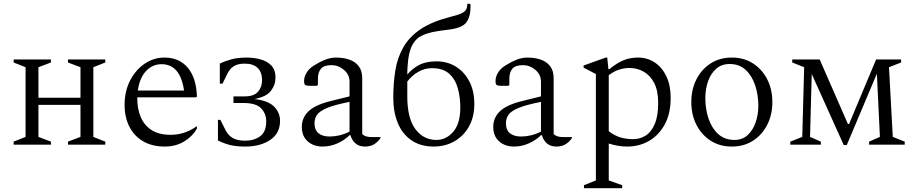

<svg xmlns="http://www.w3.org/2000/svg" viewBox="-20 -764 4843 1014"><path d="M115 -409 52 -434V-450H249V-434L183 -409V-248H405V-409L339 -434V-450H536V-434L473 -409V-41L536 -16V0H339V-16L405 -41V-210H183V-41L249 -16V0H52V-16L115 -41Z M850 10Q783 10 735.5 -18Q688 -46 663 -95.5Q638 -145 638 -210Q638 -282 667 -338.5Q696 -395 744 -427.5Q792 -460 848 -460Q927 -460 972 -406Q1017 -352 1020 -254L1016 -250H705Q705 -246 705 -242Q705 -190 723 -146.5Q741 -103 780 -77.5Q819 -52 881 -52Q955 -52 1017 -96H1020V-85Q998 -45 953.5 -17.5Q909 10 850 10ZM833 -425Q785 -425 751 -388.5Q717 -352 708 -286H952Q932 -425 833 -425Z M1275 -21Q1322 -21 1354 -44.5Q1386 -68 1386 -123Q1386 -164 1359 -192Q1332 -220 1267 -220H1213V-255H1273Q1321 -255 1342.5 -279.5Q1364 -304 1364 -341Q1364 -382 1341 -405Q1318 -428 1271 -428Q1237 -428 1215 -414.5Q1193 -401 1179 -371L1155 -322H1141V-428Q1167 -441 1201.5 -450.5Q1236 -460 1283 -460Q1319 -460 1354 -451Q1389 -442 1412 -419Q1435 -396 1435 -355Q1435 -316 1411 -284.5Q1387 -253 1324 -241Q1395 -233 1427 -201.5Q1459 -170 1459 -126Q1459 -60 1407 -25Q1355 10 1276 10Q1227 10 1195.5 2Q1164 -6 1131 -22V-131H1144L1166 -87Q1181 -53 1206 -37Q1231 -21 1275 -21Z M1683 10Q1636 10 1605 -17.5Q1574 -45 1574 -94Q1574 -143 1610 -177Q1646 -211 1729 -231L1826 -255V-332Q1826 -370 1796.5 -395Q1767 -420 1731 -420Q1691 -420 1675 -401Q1659 -382 1659 -349V-316L1654 -311H1612Q1597 -311 1591.5 -315.5Q1586 -320 1586 -337Q1586 -358 1599 -380Q1612 -402 1638 -418Q1666 -436 1695.5 -448Q1725 -460 1755 -460Q1793 -460 1824 -449.5Q1855 -439 1874 -415Q1893 -391 1893 -351V-56Q1901 -48 1913 -44Q1925 -40 1944 -40H1988L1990 -38V-36Q1980 -19 1959.5 -4.5Q1939 10 1908 10Q1876 10 1857 -7Q1838 -24 1831 -50H1826Q1800 -24 1762.5 -7Q1725 10 1683 10ZM1641 -113Q1641 -78 1662 -60.5Q1683 -43 1721 -43Q1746 -43 1772 -49Q1798 -55 1826 -69V-226Q1745 -210 1705.5 -193Q1666 -176 1653.5 -156.5Q1641 -137 1641 -113Z M2448 -744H2461L2465 -740V-730Q2465 -673 2441.5 -644Q2418 -615 2346 -607Q2293 -601 2264 -594.5Q2235 -588 2219.5 -581Q2204 -574 2191 -566Q2173 -553 2158 -527Q2143 -501 2136 -451Q2134 -434 2132.5 -413.5Q2131 -393 2131 -370Q2155 -400 2192 -420Q2229 -440 2285 -440Q2342 -440 2387 -412.5Q2432 -385 2458.5 -334.5Q2485 -284 2485 -215Q2485 -146 2456.5 -95.5Q2428 -45 2379.5 -17.5Q2331 10 2271 10Q2201 10 2153 -23Q2105 -56 2081 -114Q2057 -172 2057 -247Q2057 -326 2068 -393Q2079 -460 2110.5 -515Q2142 -570 2201.5 -610Q2261 -650 2359 -675Q2396 -684 2415 -692.5Q2434 -701 2441 -712.5Q2448 -724 2448 -744ZM2131 -255Q2131 -140 2173.5 -82.5Q2216 -25 2285 -25Q2336 -25 2373.5 -68Q2411 -111 2411 -197Q2411 -248 2398.5 -295.5Q2386 -343 2353.5 -373.5Q2321 -404 2261 -404Q2222 -404 2188 -384Q2154 -364 2131 -333Z M2694 10Q2647 10 2616 -17.5Q2585 -45 2585 -94Q2585 -143 2621 -177Q2657 -211 2740 -231L2837 -255V-332Q2837 -370 2807.5 -395Q2778 -420 2742 -420Q2702 -420 2686 -401Q2670 -382 2670 -349V-316L2665 -311H2623Q2608 -311 2602.5 -315.5Q2597 -320 2597 -337Q2597 -358 2610 -380Q2623 -402 2649 -418Q2677 -436 2706.5 -448Q2736 -460 2766 -460Q2804 -460 2835 -449.5Q2866 -439 2885 -415Q2904 -391 2904 -351V-56Q2912 -48 2924 -44Q2936 -40 2955 -40H2999L3001 -38V-36Q2991 -19 2970.5 -4.5Q2950 10 2919 10Q2887 10 2868 -7Q2849 -24 2842 -50H2837Q2811 -24 2773.5 -7Q2736 10 2694 10ZM2652 -113Q2652 -78 2673 -60.5Q2694 -43 2732 -43Q2757 -43 2783 -49Q2809 -55 2837 -69V-226Q2756 -210 2716.5 -193Q2677 -176 2664.5 -156.5Q2652 -137 2652 -113Z M3064 230V214L3127 189V-373L3062 -407V-418L3179 -460H3187L3193 -399H3199Q3237 -431 3272.5 -445.5Q3308 -460 3349 -460Q3399 -460 3438 -434Q3477 -408 3499.5 -360.5Q3522 -313 3522 -247Q3522 -165 3491 -107.5Q3460 -50 3408 -20Q3356 10 3293 10Q3266 10 3241.5 5.5Q3217 1 3195 -6V189L3266 214V230ZM3305 -405Q3245 -405 3195 -367V-71Q3225 -48 3256 -38.5Q3287 -29 3324 -29Q3360 -29 3390 -48Q3420 -67 3438 -109.5Q3456 -152 3456 -221Q3456 -285 3435 -325.5Q3414 -366 3379.5 -385.5Q3345 -405 3305 -405Z M3845 10Q3781 10 3733 -21Q3685 -52 3658 -105Q3631 -158 3631 -225Q3631 -292 3658 -345Q3685 -398 3733 -429Q3781 -460 3845 -460Q3909 -460 3957 -429Q4005 -398 4032 -345Q4059 -292 4059 -225Q4059 -158 4032 -105Q4005 -52 3957 -21Q3909 10 3845 10ZM3859 -25Q3901 -25 3929 -51Q3957 -77 3971 -118.5Q3985 -160 3985 -205Q3985 -262 3968.5 -312.5Q3952 -363 3918.5 -394.5Q3885 -426 3833 -426Q3791 -426 3762.5 -401Q3734 -376 3719.5 -335Q3705 -294 3705 -246Q3705 -188 3722 -137.5Q3739 -87 3773 -56Q3807 -25 3859 -25Z M4227 -409 4164 -434V-450H4309L4458 -109H4464L4607 -450H4739V-434L4675 -409L4695 -41L4758 -16V0H4570V-16L4627 -41L4611 -375L4452 2H4436L4267 -373L4258 -41L4315 -16V0H4154V-16L4217 -41Z"/></svg>

Font: Spectral Light
Style: Regular
Weight: 300
Designer: Jean-Baptiste Levee
Foundry: Production Type
Version: Version 2.001